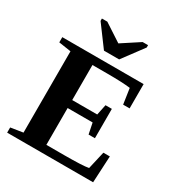

<svg xmlns="http://www.w3.org/2000/svg" viewBox="-200 -1004 1066 1140"><g transform="rotate(30 333.5 -434.0)"><path d="M17.1 -35.6 101.1 -48.8V-606.4L17.1 -619.1V-654.8H574.7V-488.3H530.3L514.6 -594.2Q460 -601.1 356.4 -601.1H254.9V-360.8H426.3L441.4 -433.1H484.9V-231.9H441.4L426.3 -306.2H254.9V-53.7H378.4Q504.4 -53.7 543.5 -61.5L571.3 -182.6H615.7L606.4 0H17.1ZM481.9 -868.2V-852.1L375.5 -709H271.5L165.5 -852.1V-868.2H202.6L323.7 -789.1L444.8 -868.2Z"/></g></svg>

Font: Tinos
Style: Bold
Weight: 700
Designer: Steve Matteson
Foundry: Monotype Imaging Inc.
Version: Version 1.23